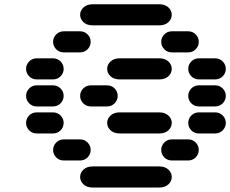

<svg xmlns="http://www.w3.org/2000/svg" viewBox="-20 -881 1064 888"><path d="M409.2 -13.7H715.8Q743.2 -13.7 758.8 -28.3Q774.4 -43 774.4 -62.5Q774.4 -82 758.8 -96.7Q743.2 -111.3 715.8 -111.3H409.2Q381.8 -111.3 366.2 -96.7Q350.6 -82 350.6 -62.5Q350.6 -43 366.2 -28.3Q381.8 -13.7 409.2 -13.7ZM275.4 -138.7H349.6Q371.1 -138.7 385.3 -153.3Q399.4 -168 399.4 -187.5Q399.4 -207 385.3 -221.7Q371.1 -236.3 349.6 -236.3H275.4Q253.9 -236.3 239.7 -221.7Q225.6 -207 225.6 -187.5Q225.6 -168 239.7 -153.3Q253.9 -138.7 275.4 -138.7ZM775.4 -138.7H849.6Q871.1 -138.7 885.3 -153.3Q899.4 -168 899.4 -187.5Q899.4 -207 885.3 -221.7Q871.1 -236.3 849.6 -236.3H775.4Q753.9 -236.3 739.7 -221.7Q725.6 -207 725.6 -187.5Q725.6 -168 739.7 -153.3Q753.9 -138.7 775.4 -138.7ZM150.4 -263.7H224.6Q246.1 -263.7 260.3 -278.3Q274.4 -293 274.4 -312.5Q274.4 -332 260.3 -346.7Q246.1 -361.3 224.6 -361.3H150.4Q128.9 -361.3 114.7 -346.7Q100.6 -332 100.6 -312.5Q100.6 -293 114.7 -278.3Q128.9 -263.7 150.4 -263.7ZM534.2 -263.7H715.8Q743.2 -263.7 758.8 -278.3Q774.4 -293 774.4 -312.5Q774.4 -332 758.8 -346.7Q743.2 -361.3 715.8 -361.3H534.2Q506.8 -361.3 491.2 -346.7Q475.6 -332 475.6 -312.5Q475.6 -293 491.2 -278.3Q506.8 -263.7 534.2 -263.7ZM900.4 -263.7H974.6Q996.1 -263.7 1010.3 -278.3Q1024.4 -293 1024.4 -312.5Q1024.4 -332 1010.3 -346.7Q996.1 -361.3 974.6 -361.3H900.4Q878.9 -361.3 864.7 -346.7Q850.6 -332 850.6 -312.5Q850.6 -293 864.7 -278.3Q878.9 -263.7 900.4 -263.7ZM150.4 -388.7H224.6Q246.1 -388.7 260.3 -403.3Q274.4 -418 274.4 -437.5Q274.4 -457 260.3 -471.7Q246.1 -486.3 224.6 -486.3H150.4Q128.9 -486.3 114.7 -471.7Q100.6 -457 100.6 -437.5Q100.6 -418 114.7 -403.3Q128.9 -388.7 150.4 -388.7ZM400.4 -388.7H474.6Q496.1 -388.7 510.3 -403.3Q524.4 -418 524.4 -437.5Q524.4 -457 510.3 -471.7Q496.1 -486.3 474.6 -486.3H400.4Q378.9 -486.3 364.7 -471.7Q350.6 -457 350.6 -437.5Q350.6 -418 364.7 -403.3Q378.9 -388.7 400.4 -388.7ZM900.4 -388.7H974.6Q996.1 -388.7 1010.3 -403.3Q1024.4 -418 1024.4 -437.5Q1024.4 -457 1010.3 -471.7Q996.1 -486.3 974.6 -486.3H900.4Q878.9 -486.3 864.7 -471.7Q850.6 -457 850.6 -437.5Q850.6 -418 864.7 -403.3Q878.9 -388.7 900.4 -388.7ZM150.4 -513.7H224.6Q246.1 -513.7 260.3 -528.3Q274.4 -543 274.4 -562.5Q274.4 -582 260.3 -596.7Q246.1 -611.3 224.6 -611.3H150.4Q128.9 -611.3 114.7 -596.7Q100.6 -582 100.6 -562.5Q100.6 -543 114.7 -528.3Q128.9 -513.7 150.4 -513.7ZM534.2 -513.7H715.8Q743.2 -513.7 758.8 -528.3Q774.4 -543 774.4 -562.5Q774.4 -582 758.8 -596.7Q743.2 -611.3 715.8 -611.3H534.2Q506.8 -611.3 491.2 -596.7Q475.6 -582 475.6 -562.5Q475.6 -543 491.2 -528.3Q506.8 -513.7 534.2 -513.7ZM900.4 -513.7H974.6Q996.1 -513.7 1010.3 -528.3Q1024.4 -543 1024.4 -562.5Q1024.4 -582 1010.3 -596.7Q996.1 -611.3 974.6 -611.3H900.4Q878.9 -611.3 864.7 -596.7Q850.6 -582 850.6 -562.5Q850.6 -543 864.7 -528.3Q878.9 -513.7 900.4 -513.7ZM275.4 -638.7H349.6Q371.1 -638.7 385.3 -653.3Q399.4 -668 399.4 -687.5Q399.4 -707 385.3 -721.7Q371.1 -736.3 349.6 -736.3H275.4Q253.9 -736.3 239.7 -721.7Q225.6 -707 225.6 -687.5Q225.6 -668 239.7 -653.3Q253.9 -638.7 275.4 -638.7ZM775.4 -638.7H849.6Q871.1 -638.7 885.3 -653.3Q899.4 -668 899.4 -687.5Q899.4 -707 885.3 -721.7Q871.1 -736.3 849.6 -736.3H775.4Q753.9 -736.3 739.7 -721.7Q725.6 -707 725.6 -687.5Q725.6 -668 739.7 -653.3Q753.9 -638.7 775.4 -638.7ZM409.2 -763.7H715.8Q743.2 -763.7 758.8 -778.3Q774.4 -793 774.4 -812.5Q774.4 -832 758.8 -846.7Q743.2 -861.3 715.8 -861.3H409.2Q381.8 -861.3 366.2 -846.7Q350.6 -832 350.6 -812.5Q350.6 -793 366.2 -778.3Q381.8 -763.7 409.2 -763.7Z"/></svg>

Font: Sixtyfour Convergence
Style: Regular
Weight: 400
Designer: Jens Kutilek
Foundry: Jens Kutilek
Version: Version 2.001